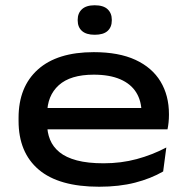

<svg xmlns="http://www.w3.org/2000/svg" viewBox="-20 -693 710 729"><path d="M356.5 16Q203.5 16 127 -49Q50.5 -114 50.5 -234V-245.5Q50.5 -363.5 124 -429.2Q197.5 -495 336 -495Q431 -495 494.2 -465.8Q557.5 -436.5 589.5 -383.5Q621.5 -330.5 621.5 -259.5V-256.5Q621.5 -242.5 620 -228Q618.5 -213.5 616 -202H514Q516 -215.5 516.8 -232Q517.5 -248.5 517.5 -263.5Q517.5 -309.5 497.2 -342Q477 -374.5 436.5 -392Q396 -409.5 336 -409.5Q247.5 -409.5 203.2 -369.5Q159 -329.5 159 -260V-252V-240.5V-222Q159 -190 170 -162.8Q181 -135.5 205.8 -115.2Q230.5 -95 271.8 -84Q313 -73 373.5 -73Q440 -73 499.2 -89Q558.5 -105 611.5 -133L599.5 -42Q553 -15 492.8 0.5Q432.5 16 356.5 16ZM100 -202V-283H595.5V-202ZM339.5 -561Q307.5 -561 291.2 -575.5Q275 -590 275 -615.5V-618Q275 -643 291.2 -658Q307.5 -673 339.5 -673Q372.5 -673 388.5 -658Q404.5 -643 404.5 -618V-615.5Q404.5 -590 388.5 -575.5Q372.5 -561 339.5 -561Z"/></svg>

Font: Anek Latin Expanded Medium
Style: Regular
Weight: 500
Width: 7
Designer: Yesha Goshar
Foundry: Ek Type
Version: Version 1.003